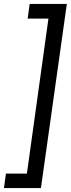

<svg xmlns="http://www.w3.org/2000/svg" viewBox="-29 -835 358 971"><path d="M178 116H-9L1 43H107L216 -741H111L121 -815H309Z"/></svg>

Font: Fira Sans Condensed
Style: Italic
Weight: 400
Width: 3
Italic angle: -8°
Designer: bBox Type GmbH & Carrois Corporate GbR & Edenspiekermann AG
Foundry: bBox Type GmbH & Carrois Corporate GbR & Edenspiekermann AG
Version: Version 4.301